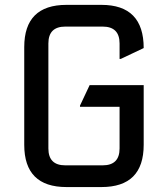

<svg xmlns="http://www.w3.org/2000/svg" viewBox="-20 -757 680 777"><path d="M249 0Q78.1 0 78.1 -170.9V-566.4Q78.1 -737.3 249 -737.3H390.6Q561.5 -737.3 561.5 -562.5L468.8 -518.6H463.9V-581.1Q463.9 -649.4 395.5 -649.4H244.1Q175.8 -649.4 175.8 -581.1V-156.2Q175.8 -87.9 244.1 -87.9H395.5Q463.9 -87.9 463.9 -156.2V-324.7H303.7V-329.6L342.8 -412.6H561.5V-170.9Q561.5 0 390.6 0Z"/></svg>

Font: Nova Square
Style: Book
Weight: 400
Designer: Wojciech Kalinowski "wmk69" (wmk69@o2.pl)
Foundry: Wojciech Kalinowski "wmk69" (wmk69@o2.pl)
Version: Version 3.1.0; 2021-05-23